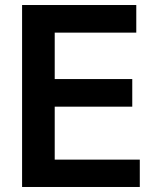

<svg xmlns="http://www.w3.org/2000/svg" viewBox="-20 -745 640 765"><path d="M68 -725H523V-615H198V-430H507V-320H198V-109H537V0H68Z"/></svg>

Font: JuliaMono
Style: Bold
Weight: 700
Monospace: yes
Designer: cormullion
Foundry: corm
Version: Version 0.055; ttfautohint (v1.8.4)